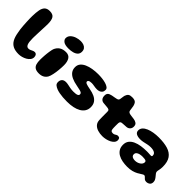

<svg xmlns="http://www.w3.org/2000/svg" viewBox="106 -1486 2398 2398"><g transform="rotate(45 1305.0 -287.5)"><path d="M250.5 28Q191 28 152 8.8Q113 -10.5 90.2 -51Q67.5 -91.5 57 -155Q52 -177 48.2 -206Q44.5 -235 42.2 -267.2Q40 -299.5 38.5 -330.5Q37 -361.5 36.5 -387.2Q36 -413 36.5 -429.5Q37.5 -493 46 -538Q54.5 -583 78.2 -606.5Q102 -630 147.5 -630Q203 -630 224 -598.5Q245 -567 245 -498Q245 -486 244.2 -466.8Q243.5 -447.5 242.5 -424Q241.5 -400.5 240.5 -374.8Q239.5 -349 238.5 -324.2Q237.5 -299.5 236.8 -277.5Q236 -255.5 236 -239.5Q236 -203.5 239.2 -178.5Q242.5 -153.5 249.2 -138Q256 -122.5 266 -115.5Q276 -108.5 289 -108.5Q305 -108.5 319.5 -115Q334 -121.5 348 -128.2Q362 -135 377 -135Q395.5 -135 406.8 -121.2Q418 -107.5 418 -84Q418 -58.5 402.2 -37.8Q386.5 -17 361 -2.2Q335.5 12.5 306.5 20.2Q277.5 28 250.5 28Z M599.5 19Q556.5 19 532.8 3.8Q509 -11.5 500 -41Q491 -70.5 491 -113.5Q491 -129 491.8 -147.5Q492.5 -166 493.8 -185.2Q495 -204.5 497.2 -223.8Q499.5 -243 502 -261Q504.5 -279 507.8 -294.2Q511 -309.5 514.5 -321Q532 -364.5 566.2 -387.5Q600.5 -410.5 654.5 -410.5Q704.5 -410.5 728 -374.8Q751.5 -339 751.5 -277.5Q751.5 -259.5 750.5 -237.8Q749.5 -216 747.2 -193.2Q745 -170.5 741.8 -147.8Q738.5 -125 734 -104.8Q729.5 -84.5 724.2 -67.5Q719 -50.5 712.5 -39.5Q694.5 -10 666.8 4.5Q639 19 599.5 19ZM642 -462.5Q579.5 -462.5 552.8 -483Q526 -503.5 526 -530Q526 -564.5 550.8 -588.8Q575.5 -613 612.8 -625.5Q650 -638 687.5 -638Q715.5 -638 739 -629.5Q762.5 -621 776.8 -602.5Q791 -584 791 -554Q791 -520.5 770.5 -500.5Q750 -480.5 716 -471.5Q682 -462.5 642 -462.5Z M1098 19.5Q1059 19.5 1024.5 16.8Q990 14 961.5 8.5Q933 3 911 -5Q882.5 -16 864.2 -31Q846 -46 846 -75Q846 -107.5 864.2 -126.5Q882.5 -145.5 918.5 -145.5Q938.5 -145.5 960.8 -140.5Q983 -135.5 1009.2 -130.5Q1035.5 -125.5 1067.5 -125.5Q1090.5 -125.5 1109.2 -128.2Q1128 -131 1139 -138.5Q1150 -146 1150 -159.5Q1150 -172.5 1142 -180.5Q1134 -188.5 1111.5 -195Q1089 -201.5 1046 -209Q989 -219 948.5 -237.8Q908 -256.5 886.5 -286Q865 -315.5 865 -357.5Q865 -396 887.2 -423Q909.5 -450 947.8 -467Q986 -484 1034 -492Q1082 -500 1133.5 -500Q1168 -500 1203.8 -496Q1239.5 -492 1269.8 -483Q1300 -474 1318.5 -459.8Q1337 -445.5 1337 -425Q1337 -399 1324.8 -383Q1312.5 -367 1293.8 -360.2Q1275 -353.5 1255 -353.5Q1228 -353.5 1201.2 -358.8Q1174.5 -364 1154 -364Q1137.5 -364 1124.5 -361Q1111.5 -358 1104.2 -351.8Q1097 -345.5 1097 -335Q1097 -319.5 1119.5 -310.8Q1142 -302 1192.5 -293Q1241.5 -284.5 1279 -266.8Q1316.5 -249 1337.8 -218.8Q1359 -188.5 1359 -143Q1359 -101.5 1339.5 -71Q1320 -40.5 1285 -20.2Q1250 0 1202.5 9.8Q1155 19.5 1098 19.5Z M1714.5 12.5Q1672 12.5 1634 1Q1596 -10.5 1572 -36.8Q1548 -63 1546.5 -108Q1546 -119.5 1545.8 -133.2Q1545.5 -147 1545.2 -161.8Q1545 -176.5 1545 -191.2Q1545 -206 1545 -220.8Q1545 -235.5 1545 -249Q1545 -271 1533.5 -277.8Q1522 -284.5 1503.5 -286Q1493.5 -287 1481.8 -288Q1470 -289 1457.8 -290.2Q1445.5 -291.5 1432.5 -292.5Q1406.5 -296 1391.2 -314.8Q1376 -333.5 1376 -367Q1376 -390.5 1385 -403.2Q1394 -416 1409.2 -422Q1424.5 -428 1442 -432Q1464 -435.5 1481.2 -438.8Q1498.5 -442 1512 -445Q1526 -448 1534.8 -454.5Q1543.5 -461 1545.5 -477.5Q1547.5 -489 1549 -500.5Q1550.5 -512 1552.2 -523Q1554 -534 1556.5 -542.5Q1566.5 -571.5 1583.5 -584Q1600.5 -596.5 1636.5 -596.5Q1665 -596.5 1681.8 -589.8Q1698.5 -583 1707.8 -568.8Q1717 -554.5 1723 -531Q1725 -519 1726.5 -510Q1728 -501 1729.2 -493Q1730.5 -485 1731.5 -477.2Q1732.5 -469.5 1734 -460Q1736 -445 1746.5 -437.2Q1757 -429.5 1772 -427Q1785 -425 1797 -423.2Q1809 -421.5 1820.8 -420Q1832.5 -418.5 1843.5 -417Q1869 -413.5 1889.8 -399.2Q1910.5 -385 1910.5 -351.5Q1910.5 -322.5 1893.5 -304.2Q1876.5 -286 1850.5 -283Q1828 -281.5 1807 -280.5Q1786 -279.5 1773 -278Q1762 -277 1753 -270.8Q1744 -264.5 1742 -245.5Q1742 -235 1741.5 -224Q1741 -213 1741.2 -202Q1741.5 -191 1741.5 -180.5Q1741.5 -170 1742 -160Q1742.5 -150 1743.5 -141.5Q1745 -123 1753.5 -114.5Q1762 -106 1783.5 -106Q1799 -106 1809.8 -112.2Q1820.5 -118.5 1830.2 -124.2Q1840 -130 1852 -130Q1872 -130 1880.8 -119.5Q1889.5 -109 1889.5 -88.5Q1889.5 -65 1873.5 -46.2Q1857.5 -27.5 1831.8 -14.5Q1806 -1.5 1775.2 5.5Q1744.5 12.5 1714.5 12.5Z M2203 63Q2160.5 63 2119.5 55.2Q2078.5 47.5 2045.8 29.2Q2013 11 1993.5 -19.5Q1974 -50 1974 -95Q1974 -139.5 1996.8 -169Q2019.5 -198.5 2058 -216Q2096.5 -233.5 2145.2 -240.8Q2194 -248 2246 -248Q2259 -248 2272 -247.2Q2285 -246.5 2296 -245.8Q2307 -245 2313.5 -245Q2325 -245 2329.2 -248.8Q2333.5 -252.5 2333.5 -261.5Q2333.5 -271 2331 -278.5Q2328.5 -286 2324 -292Q2319.5 -298 2313 -302Q2301 -310.5 2282.5 -314.5Q2264 -318.5 2242 -318.5Q2214 -318.5 2186.5 -312.5Q2159 -306.5 2132.2 -300.5Q2105.5 -294.5 2078.5 -294.5Q2032.5 -294.5 2007 -309.8Q1981.5 -325 1981.5 -357Q1981.5 -387 2002 -409.8Q2022.5 -432.5 2057.5 -447.2Q2092.5 -462 2136.2 -469.2Q2180 -476.5 2226 -476.5Q2321.5 -476.5 2387 -456.5Q2452.5 -436.5 2486.8 -387.8Q2521 -339 2521 -253Q2521 -234 2519.2 -219.5Q2517.5 -205 2515.2 -194.2Q2513 -183.5 2511.2 -175Q2509.5 -166.5 2509.5 -159Q2509.5 -145 2519.2 -131.5Q2529 -118 2541.8 -103.5Q2554.5 -89 2564 -72Q2573.5 -55 2573.5 -33.5Q2573.5 -2 2553.2 13Q2533 28 2506.5 28Q2485.5 28 2473 17.5Q2460.5 7 2451.5 -3.5Q2442.5 -14 2431.5 -14Q2423.5 -14 2413.8 -9Q2404 -4 2391 5Q2375.5 15.5 2350.8 29.2Q2326 43 2290 53Q2254 63 2203 63ZM2220 -60Q2238.5 -60 2256.5 -65.2Q2274.5 -70.5 2289.5 -80.2Q2304.5 -90 2313.5 -103.5Q2322.5 -117 2322.5 -133.5Q2322.5 -146 2314.5 -152Q2306.5 -158 2291.2 -160.5Q2276 -163 2254 -163Q2229 -163 2206 -157.8Q2183 -152.5 2168.2 -140Q2153.5 -127.5 2153.5 -105.5Q2153.5 -89.5 2162.2 -79.5Q2171 -69.5 2186 -64.8Q2201 -60 2220 -60Z"/></g></svg>

Font: Gluten
Style: Bold
Weight: 700
Designer: Tyler Finck
Foundry: Etcetera Type Company
Version: Version 1.204